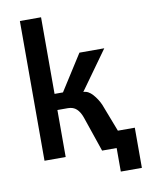

<svg xmlns="http://www.w3.org/2000/svg" viewBox="-89 -752 713 933"><g transform="rotate(-10 267.5 -286.0)"><path d="M534.7 -82V116.2H430.7V0H358.9L299.8 -172.9Q290 -201.2 273.7 -216.6Q257.3 -231.9 231 -231.9H179.2V0H74.7V-689.5H179.2V-311.5H220.7L333 -487.8H455.6L318.4 -296.4Q342.8 -296.4 364.3 -272.2Q385.7 -248 398.4 -219.2L451.2 -82Z"/></g></svg>

Font: Acari Sans SemiBold
Style: Regular
Weight: 600
Designer: Alfredo Marco Pradil and Stefan Peev
Foundry: Hanken Design Co.
Version: Version 1.045;January 11, 2019;FontCreator 11.5.0.2425 64-bi